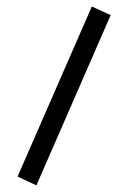

<svg xmlns="http://www.w3.org/2000/svg" viewBox="-20 -368 417 587"><path d="M260.7 -348.1 33.7 171.9 91.3 198.7 318.4 -321.8Z"/></svg>

Font: Literata
Style: Regular
Weight: 400
Designer: Latin by Veronika Burian and Jose Scaglione. Greek by Irene Vlachou. Cyrillic by Vera Evstafieva.
Foundry: TypeTogether
Version: Version 3.002